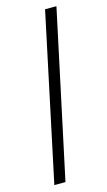

<svg xmlns="http://www.w3.org/2000/svg" viewBox="-110 -728 428 767"><g transform="rotate(-15 104.0 -344.0)"><path d="M15 0 161 -688H208L61 0Z"/></g></svg>

Font: Saira Condensed ExtraLight
Style: Italic
Weight: 250
Width: 3
Italic angle: -12°
Designer: Hector Gatti with collaboration of the Omnibus-Type team
Foundry: Omnibus-Type
Version: Version 1.101